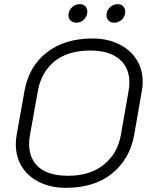

<svg xmlns="http://www.w3.org/2000/svg" viewBox="-20 -894 728 923"><path d="M56 -200Q56 -225 60 -245L98 -458Q119 -575 205 -642Q291 -709 425 -709Q495 -709 550 -682.5Q605 -656 635.5 -609Q666 -562 666 -501Q666 -478 662 -458L625 -245Q604 -129 518.5 -60Q433 9 298 9Q227 9 172 -17Q117 -43 86.5 -90.5Q56 -138 56 -200ZM561 -245 598 -456Q602 -476 602 -498Q602 -569 553.5 -610Q505 -651 414 -651Q306 -651 242 -599Q178 -547 162 -456L124 -245Q120 -225 120 -202Q120 -130 167 -89.5Q214 -49 308 -49Q412 -49 478.5 -102Q545 -155 561 -245ZM309 -820Q309 -842 325 -858Q341 -874 364 -874Q380 -874 390 -864Q400 -854 400 -838Q400 -817 384.5 -801Q369 -785 348 -785Q330 -785 319.5 -795Q309 -805 309 -820ZM492 -820Q492 -843 508 -858.5Q524 -874 546 -874Q562 -874 572 -864Q582 -854 582 -838Q582 -816 566.5 -800.5Q551 -785 530 -785Q512 -785 502 -795Q492 -805 492 -820Z"/></svg>

Font: K2D ExtraLight
Style: Italic
Weight: 275
Italic angle: -10°
Designer: Katatrad Aksorn Co.,Ltd.
Foundry: Cadson Demak Co.,Ltd.
Version: Version 1.000; ttfautohint (v1.6)